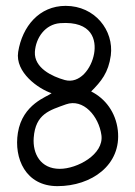

<svg xmlns="http://www.w3.org/2000/svg" viewBox="-20 -626 459 655"><path d="M41 -173C27 -86 67 9 176 9C292 9 395 -63 382 -181C375 -243 339 -290 291 -314C325 -348 350 -378 358 -437C369 -522 304 -606 204 -606C114 -606 56 -536 42 -449C31 -379 111 -323 156 -308C142 -296 57 -272 41 -173ZM95 -156C101 -238 150 -250 205 -270C264 -291 317 -230 326 -165C335 -99 243 -50 184 -50C118 -50 91 -102 95 -156ZM99 -449C102 -497 134 -543 185 -547C296 -555 309 -488 301 -443C292 -392 252 -339 201 -353C158 -365 96 -394 99 -449Z"/></svg>

Font: Comica
Style: Rg
Weight: 400
Designer: Jasper
Foundry: KineticPlasma Fonts/Cannot Into Space Fonts
Version: Version 0.89